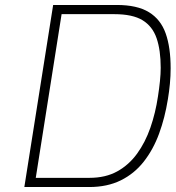

<svg xmlns="http://www.w3.org/2000/svg" viewBox="-20 -753 707 773"><path d="M78 0 194 -733H450Q532 -733 579.5 -704Q627 -675 647 -618.5Q667 -562 667 -478Q667 -447 664 -415.5Q661 -384 656 -354Q644 -279 620.5 -215Q597 -151 559 -102.5Q521 -54 466.5 -27Q412 0 339 0ZM124 -37H340Q405 -37 452 -63Q499 -89 532 -134.5Q565 -180 585.5 -239Q606 -298 616 -365Q621 -397 624 -426.5Q627 -456 627 -480Q627 -551 610.5 -599Q594 -647 554 -671.5Q514 -696 440 -696H228Z"/></svg>

Font: Exo Thin ExtraLight
Style: Italic
Weight: 250
Italic angle: -9°
Version: Version 2.000